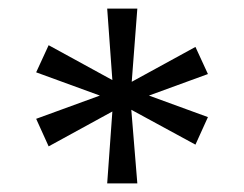

<svg xmlns="http://www.w3.org/2000/svg" viewBox="-20 -735 567 446"><path d="M463 -563 434 -626 286 -545 299 -715H229L241 -549L93 -630L64 -567L212 -513L64 -459L93 -395L241 -476L229 -309H299L285 -480L434 -399L463 -463L326 -513Z"/></svg>

Font: Sprat Extended Black
Style: Regular
Weight: 900
Width: 9
Designer: Ethan Nakache
Foundry: Collletttivo
Version: Version 2.000;Glyphs 3.2 (3217)